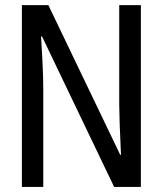

<svg xmlns="http://www.w3.org/2000/svg" viewBox="-20 -734 640 754"><path d="M533.2 0H428.2L145 -590.8H141.1Q149.9 -455.6 149.9 -387.2V0H65.9V-713.9H169.9L452.1 -126H455.1Q448.2 -273.9 448.2 -323.2V-713.9H533.2Z"/></svg>

Font: Noto Mono
Style: Regular
Weight: 400
Designer: Monotype Design Team
Foundry: Monotype Imaging Inc.
Version: Version 1.00